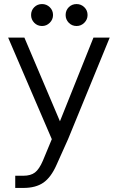

<svg xmlns="http://www.w3.org/2000/svg" viewBox="-20 -685 580 945"><path d="M55 180H95Q131 180 152 164Q173 148 191 106L235 0L20 -500H100L275 -88L440 -500H520L315 0L258 127Q231 188 193.5 214Q156 240 95 240H55ZM241 -611Q241 -589 225 -573Q209 -557 187 -557Q164 -557 148.5 -573Q133 -589 133 -611Q133 -634 148.5 -649.5Q164 -665 187 -665Q209 -665 225 -649.5Q241 -634 241 -611ZM411 -611Q411 -589 395 -573Q379 -557 357 -557Q334 -557 318.5 -573Q303 -589 303 -611Q303 -634 318.5 -649.5Q334 -665 357 -665Q379 -665 395 -649.5Q411 -634 411 -611Z"/></svg>

Font: Goli Light
Style: Regular
Weight: 300
Designer: jaikishan Patel
Foundry: MagicType
Version: Version 1.000